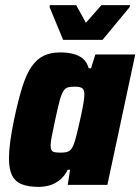

<svg xmlns="http://www.w3.org/2000/svg" viewBox="-20 -723 549 751"><path d="M131 8Q92 8 66 -2Q40 -12 27.5 -36.5Q15 -61 15 -104Q15 -131 20 -169Q25 -207 35 -255Q51 -331 67 -382Q83 -433 103.5 -462.5Q124 -492 151 -505Q178 -518 215 -518Q244 -518 267 -512Q290 -506 305 -493Q320 -480 327 -456H336L353 -510H509L400 0H245L254 -59H245Q231 -32 212 -17.5Q193 -3 172.5 2.5Q152 8 131 8ZM218 -126Q232 -126 241.5 -128.5Q251 -131 257.5 -138.5Q264 -146 269 -160Q273 -170 278 -189.5Q283 -209 288.5 -233Q294 -257 299 -280.5Q304 -304 307 -323.5Q310 -343 310 -353Q310 -372 301.5 -378Q293 -384 272 -384Q255 -384 245 -381Q235 -378 227.5 -366Q220 -354 213 -328Q206 -302 196 -255Q187 -214 182.5 -190Q178 -166 178 -153Q178 -141 182 -135Q186 -129 195 -127.5Q204 -126 218 -126ZM227 -567 174 -695 175 -703H278L316 -634L377 -703H489L487 -695L381 -567Z"/></svg>

Font: Saira SemiCondensed ExtraBold
Style: Italic
Weight: 800
Width: 4
Italic angle: -12°
Designer: Hector Gatti with collaboration of the Omnibus-Type team
Foundry: Omnibus-Type
Version: Version 1.101